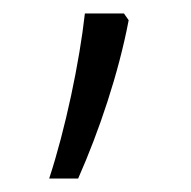

<svg xmlns="http://www.w3.org/2000/svg" viewBox="-20 -232 283 285"><path d="M164 -212H106C98 -140 77 -40 53 33H96C127 -37 156 -123 171 -202Z"/></svg>

Font: Noto Sans Kannada UI SemiCondensed Light
Style: Regular
Weight: 300
Width: 4
Designer: Jelle Bosma - Monotype Design Team
Foundry: Monotype Imaging Inc.
Version: Version 2.005